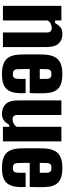

<svg xmlns="http://www.w3.org/2000/svg" viewBox="635 -1285 660 1970"><g transform="rotate(90 965.0 -300.0)"><path d="M40 0V-600H190V-535H216Q237 -571 260 -590.5Q283 -610 330 -610Q392 -610 427.5 -571Q463 -532 463 -441V0H313V-454Q313 -501 265 -501Q245 -501 222 -489.5Q199 -478 190 -458V0Z M789 -233H935Q936 -228 936.5 -206.5Q937 -185 936 -168Q932 -73 886.5 -31.5Q841 10 742 10Q639 10 592 -31.5Q545 -73 540 -168Q539 -185 538.5 -220.5Q538 -256 538 -297.5Q538 -339 538.5 -375Q539 -411 540 -430Q547 -527 593.5 -568.5Q640 -610 740 -610Q841 -610 886.5 -569.5Q932 -529 936 -436Q937 -425 937 -397.5Q937 -370 937 -336.5Q937 -303 935 -275H688Q688 -243 688.5 -212Q689 -181 690 -152Q691 -125 703 -113.5Q715 -102 742 -102Q766 -102 777 -113.5Q788 -125 789 -152Q791 -177 789 -233ZM740 -498Q714 -498 702.5 -487.5Q691 -477 690 -453Q689 -435 689 -416.5Q689 -398 688 -378H790Q790 -405 789.5 -427Q789 -449 789 -453Q788 -477 776.5 -487.5Q765 -498 740 -498Z M1147 10Q1085 10 1047.5 -29Q1010 -68 1010 -159V-600H1160V-146Q1160 -99 1206 -99Q1226 -99 1249 -111Q1272 -123 1281 -142V-600H1431V0H1281V-65H1261Q1238 -25 1211.5 -7.5Q1185 10 1147 10Z M1752 -233H1898Q1899 -228 1899.5 -206.5Q1900 -185 1899 -168Q1895 -73 1849.5 -31.5Q1804 10 1705 10Q1602 10 1555 -31.5Q1508 -73 1503 -168Q1502 -185 1501.5 -220.5Q1501 -256 1501 -297.5Q1501 -339 1501.5 -375Q1502 -411 1503 -430Q1510 -527 1556.5 -568.5Q1603 -610 1703 -610Q1804 -610 1849.5 -569.5Q1895 -529 1899 -436Q1900 -425 1900 -397.5Q1900 -370 1900 -336.5Q1900 -303 1898 -275H1651Q1651 -243 1651.5 -212Q1652 -181 1653 -152Q1654 -125 1666 -113.5Q1678 -102 1705 -102Q1729 -102 1740 -113.5Q1751 -125 1752 -152Q1754 -177 1752 -233ZM1703 -498Q1677 -498 1665.5 -487.5Q1654 -477 1653 -453Q1652 -435 1652 -416.5Q1652 -398 1651 -378H1753Q1753 -405 1752.5 -427Q1752 -449 1752 -453Q1751 -477 1739.5 -487.5Q1728 -498 1703 -498Z"/></g></svg>

Font: Big Shoulders Display Black
Style: Regular
Weight: 900
Designer: Patric King
Foundry: XO Type Co
Version: Version 1.000; ttfautohint (v1.8.2)